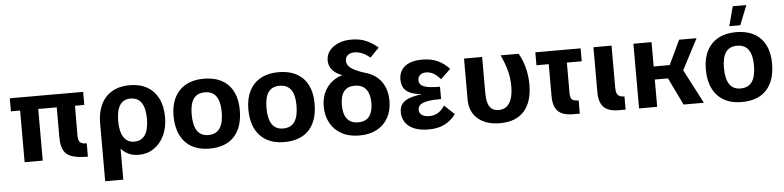

<svg xmlns="http://www.w3.org/2000/svg" viewBox="-51 -1000 6037 1478"><g transform="rotate(-5 2968.0 -260.5)"><path d="M105 -399H34V-500H601V-399H529L528 -171Q528 -143 535 -128Q542 -113 556.5 -108Q571 -103 594 -103V0Q519 0 473.5 -14.5Q428 -29 408 -65.5Q388 -102 388 -168V-399H245V0H105Z M710 -251 850 -274V200H710ZM710 -247Q710 -332 739.5 -393Q769 -454 825.5 -487Q882 -520 962 -520Q1040 -520 1096 -488Q1152 -456 1182 -396Q1212 -336 1212 -251Q1212 -171 1183 -110Q1154 -49 1103 -14.5Q1052 20 986 20Q938 20 902.5 1.5Q867 -17 844 -47Q821 -77 811 -115Q801 -153 805 -192Q789 -201 766 -219Q743 -237 723 -250ZM959 -84Q1016 -84 1044 -126.5Q1072 -169 1072 -251Q1072 -334 1043.5 -375.5Q1015 -417 958 -417Q905 -417 877.5 -376Q850 -335 850 -253Q850 -170 878.5 -127Q907 -84 959 -84Z M1531 20Q1453 20 1396 -12Q1339 -44 1308.5 -105.5Q1278 -167 1278 -255Q1278 -338 1308.5 -397.5Q1339 -457 1396 -488.5Q1453 -520 1532 -520Q1658 -520 1724 -450Q1790 -380 1790 -255Q1790 -123 1724 -51.5Q1658 20 1531 20ZM1532 -85Q1592 -85 1621 -126.5Q1650 -168 1650 -253Q1650 -334 1621 -374.5Q1592 -415 1533 -415Q1475 -415 1446.5 -375.5Q1418 -336 1418 -253Q1418 -169 1446.5 -127Q1475 -85 1532 -85Z M2109 20Q2031 20 1974 -12Q1917 -44 1886.5 -105.5Q1856 -167 1856 -255Q1856 -338 1886.5 -397.5Q1917 -457 1974 -488.5Q2031 -520 2110 -520Q2236 -520 2302 -450Q2368 -380 2368 -255Q2368 -123 2302 -51.5Q2236 20 2109 20ZM2110 -85Q2170 -85 2199 -126.5Q2228 -168 2228 -253Q2228 -334 2199 -374.5Q2170 -415 2111 -415Q2053 -415 2024.5 -375.5Q1996 -336 1996 -253Q1996 -169 2024.5 -127Q2053 -85 2110 -85Z M2691 20Q2611 20 2554 -11.5Q2497 -43 2466.5 -98.5Q2436 -154 2436 -226Q2436 -298 2466.5 -352Q2497 -406 2554 -436.5Q2611 -467 2692 -467Q2770 -467 2826.5 -438Q2883 -409 2913.5 -355Q2944 -301 2944 -226Q2944 -151 2913 -95.5Q2882 -40 2825.5 -10Q2769 20 2691 20ZM2690 -82Q2749 -82 2776.5 -118.5Q2804 -155 2804 -221Q2804 -264 2792 -296.5Q2780 -329 2754.5 -347Q2729 -365 2687 -365Q2576 -365 2576 -225Q2576 -155 2604.5 -118.5Q2633 -82 2690 -82ZM2682 -438Q2624 -444 2582.5 -461.5Q2541 -479 2519 -509Q2497 -539 2497 -577Q2497 -618 2521 -650Q2545 -682 2589 -701.5Q2633 -721 2693 -721Q2760 -721 2810 -698Q2860 -675 2897 -641L2827 -570Q2803 -592 2771 -606.5Q2739 -621 2707 -621Q2676 -621 2656.5 -605.5Q2637 -590 2637 -561Q2637 -540 2651.5 -521.5Q2666 -503 2701.5 -485.5Q2737 -468 2797 -450Z M3436 -80Q3402 -33 3351 -6.5Q3300 20 3224 20Q3159 20 3114 1Q3069 -18 3046 -52Q3023 -86 3023 -130Q3023 -166 3039.5 -191Q3056 -216 3094.5 -231.5Q3133 -247 3198 -255Q3135 -261 3101 -278.5Q3067 -296 3054.5 -323Q3042 -350 3042 -383Q3042 -423 3061.5 -454Q3081 -485 3121 -502.5Q3161 -520 3221 -520Q3292 -520 3343 -496Q3394 -472 3431 -430L3354 -357Q3325 -391 3298.5 -405Q3272 -419 3244 -419Q3213 -419 3196.5 -404Q3180 -389 3180 -364Q3180 -330 3215.5 -315Q3251 -300 3341 -300V-205Q3278 -205 3238 -198Q3198 -191 3180 -176Q3162 -161 3162 -137Q3162 -111 3182.5 -96.5Q3203 -82 3239 -82Q3278 -82 3307 -99.5Q3336 -117 3359 -153Z M3684 -500V-223Q3684 -147 3707 -114.5Q3730 -82 3775 -82Q3831 -82 3859.5 -127Q3888 -172 3888 -254Q3888 -325 3870.5 -385Q3853 -445 3827 -500H3966Q3995 -451 4011.5 -388.5Q4028 -326 4028 -257Q4028 -123 3964 -51.5Q3900 20 3777 20Q3670 20 3607 -34Q3544 -88 3544 -185V-500Z M4095 -500H4445V-400H4095ZM4395 0H4343Q4262 0 4226 -37Q4190 -74 4190 -153V-500H4330V-167Q4330 -125 4345 -113.5Q4360 -102 4395 -102Z M4697 0Q4616 0 4580 -37Q4544 -74 4544 -153V-500H4684V-179Q4684 -133 4699 -117.5Q4714 -102 4749 -102V0Z M4853 -500H4993V0H4853ZM4889 -312H5117L5206 -500H5341L5217 -263L5354 0H5197L5095 -211H4894Z M5644 20Q5566 20 5509 -12Q5452 -44 5421.5 -105.5Q5391 -167 5391 -255Q5391 -338 5421.5 -397.5Q5452 -457 5509 -488.5Q5566 -520 5645 -520Q5771 -520 5837 -450Q5903 -380 5903 -255Q5903 -123 5837 -51.5Q5771 20 5644 20ZM5645 -85Q5705 -85 5734 -126.5Q5763 -168 5763 -253Q5763 -334 5734 -374.5Q5705 -415 5646 -415Q5588 -415 5559.5 -375.5Q5531 -336 5531 -253Q5531 -169 5559.5 -127Q5588 -85 5645 -85ZM5640 -721H5745L5685 -570H5600Z"/></g></svg>

Font: Moderustic SemiBold
Style: Regular
Weight: 600
Designer: Tural Alisoy
Foundry: TAFT Foundry
Version: Version 2.120